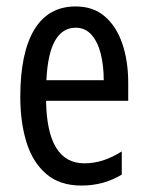

<svg xmlns="http://www.w3.org/2000/svg" viewBox="-20 -566 458 596"><path d="M215 -546Q270 -546 306 -514.5Q342 -483 360 -429.5Q378 -376 378 -309V-253H123Q126 -59 242 -59Q271 -59 299.5 -68Q328 -77 358 -96V-24Q302 10 233 10Q165 10 123 -26.5Q81 -63 62 -125Q43 -187 43 -265Q43 -402 86.5 -474Q130 -546 215 -546ZM215 -480Q174 -480 151 -440Q128 -400 124 -317H302Q302 -361 293 -398Q284 -435 264.5 -457.5Q245 -480 215 -480Z"/></svg>

Font: Noto Sans Bengali UI ExtraCondensed
Style: Regular
Weight: 400
Width: 2
Designer: Jelle Bosma - Monotype Design Team
Foundry: Monotype Imaging Inc.
Version: Version 2.003; ttfautohint (v1.8.4.7-5d5b)